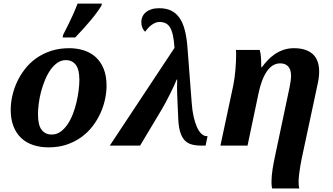

<svg xmlns="http://www.w3.org/2000/svg" viewBox="-20 -816 1864 1076"><path d="M40 -200.2Q40 -237.8 48.8 -277.8Q57.6 -317.9 75.4 -356.4Q93.3 -395 120.1 -429.4Q147 -463.9 183.3 -489.7Q219.7 -515.6 265.9 -530.8Q312 -545.9 368.2 -545.9Q411.1 -545.9 449.2 -533.9Q487.3 -522 515.6 -496.6Q543.9 -471.2 560.5 -431.4Q577.1 -391.6 577.1 -335.9Q577.1 -299.8 568.8 -260.3Q560.5 -220.7 543.2 -182.4Q525.9 -144 499.3 -109.1Q472.7 -74.2 436.5 -47.9Q400.4 -21.5 354.5 -5.9Q308.6 9.8 252 9.8Q205.1 9.8 166 -3.2Q127 -16.1 99.1 -42.2Q71.3 -68.4 55.7 -107.9Q40 -147.5 40 -200.2ZM270 -62Q296.9 -62 318.6 -77.4Q340.3 -92.8 357.7 -117.9Q375 -143.1 387.7 -175.3Q400.4 -207.5 408.4 -241.7Q416.5 -275.9 420.7 -308.8Q424.8 -341.8 424.8 -368.2Q424.8 -427.2 404.5 -453.1Q384.3 -479 349.1 -479Q323.7 -479 302.2 -464.4Q280.8 -449.7 263.4 -425.3Q246.1 -400.9 232.9 -369.4Q219.7 -337.9 210.7 -304.2Q201.7 -270.5 197.3 -237.1Q192.9 -203.6 192.9 -175.8Q192.9 -114.7 213.4 -88.4Q233.9 -62 270 -62ZM334 -621.1Q369.6 -690.4 387.5 -730.5Q405.3 -770.5 415 -795.9H551.3L548.3 -784.2Q529.8 -752.4 490 -704.3Q450.2 -656.2 401.4 -606H331.1Z M958 -547.9Q955.1 -589.8 949 -617.9Q942.9 -646 932.6 -662.6Q922.4 -679.2 907.7 -686Q893.1 -692.9 873 -692.9Q860.8 -692.9 849.4 -687.7Q837.9 -682.6 827.6 -674.8Q817.4 -667 808.6 -657.2Q799.8 -647.5 793 -638.2Q783.2 -647 777.6 -660.9Q772 -674.8 772 -691.9Q772 -708.5 778.6 -722.9Q785.2 -737.3 797.9 -747.8Q810.5 -758.3 829.1 -764.2Q847.7 -770 872.1 -770Q911.6 -770 939.7 -756.1Q967.8 -742.2 986.6 -714.8Q1005.4 -687.5 1015.6 -647.2Q1025.9 -606.9 1030.3 -554.2L1054.2 -241.2Q1057.1 -197.8 1064.9 -163.1Q1072.8 -128.4 1083.7 -104Q1094.7 -79.6 1108.6 -66.4Q1122.6 -53.2 1138.2 -53.2H1143.1L1132.3 0H1109.4Q1078.1 0 1054.7 -6.3Q1031.2 -12.7 1015.1 -29.5Q999 -46.4 990 -75.4Q981 -104.5 979 -149.9Q976.6 -210.4 974.4 -253.4Q972.2 -296.4 972.2 -327.1Q972.2 -348.1 972.7 -357.2Q973.1 -366.2 973.1 -370.1H970.2Q965.3 -357.4 955.6 -336.4Q945.8 -315.4 934.1 -291.7Q922.4 -268.1 909.9 -244.6Q897.5 -221.2 887.2 -204.1L765.1 0H595.2Z M1287.6 -338.9Q1291.5 -357.9 1294.4 -380.1Q1297.4 -402.3 1299.3 -424.6Q1301.3 -446.8 1302.2 -467.8Q1303.2 -488.8 1303.2 -505.9Q1303.2 -515.1 1303.2 -522.5Q1303.2 -529.8 1302.2 -536.1H1435.5Q1441.4 -515.6 1442.9 -489.5Q1444.3 -463.4 1444.3 -439H1447.3Q1461.4 -458 1479.2 -477.3Q1497.1 -496.6 1519 -511.7Q1541 -526.9 1567.9 -536.4Q1594.7 -545.9 1627.4 -545.9Q1695.8 -545.9 1732.2 -513.2Q1768.6 -480.5 1768.6 -415Q1768.6 -399.9 1766.8 -384.3Q1765.1 -368.7 1761.2 -350.1L1671.4 69.8Q1667.5 87.9 1664.3 106.7Q1661.1 125.5 1658.7 143.1Q1656.2 160.6 1654.8 175.5Q1653.3 190.4 1653.3 201.2Q1653.3 216.3 1654.5 224.9Q1655.8 233.4 1657.2 240.2H1505.4Q1502.9 231.9 1502.2 222.2Q1501.5 212.4 1501.5 202.1Q1501.5 171.4 1507.3 133.8Q1513.2 96.2 1521.5 58.1L1602.5 -325.2Q1606.9 -345.7 1609.1 -363.3Q1611.3 -380.9 1611.3 -390.1Q1611.3 -425.3 1595.5 -443.1Q1579.6 -460.9 1550.3 -460.9Q1527.8 -460.9 1509 -449.2Q1490.2 -437.5 1475.1 -415.5Q1460 -393.6 1448.2 -361.8Q1436.5 -330.1 1428.2 -290L1367.2 0H1215.3Z"/></svg>

Font: Droid Serif
Style: Bold Italic
Weight: 700
Italic angle: -12°
Designer: Monotype Design team
Foundry: Monotype Imaging Inc.
Version: Version 1.03